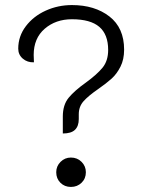

<svg xmlns="http://www.w3.org/2000/svg" viewBox="-20 -729 562 758"><path d="M228 -269Q228 -315 251 -343Q274 -371 319 -403Q363 -435 385 -462Q407 -489 407 -532Q407 -593 372 -623Q337 -653 264 -653Q200 -653 156.5 -615.5Q113 -578 113 -512Q113 -495 114 -483Q88 -482 70 -497.5Q52 -513 52 -537Q52 -586 82 -625.5Q112 -665 160.5 -687Q209 -709 264 -709Q354 -709 412 -664Q470 -619 470 -533Q470 -494 455.5 -465.5Q441 -437 420.5 -418.5Q400 -400 367 -377Q328 -350 309.5 -329Q291 -308 291 -278V-259Q291 -231 276 -216.5Q261 -202 228 -202ZM202 -49Q202 -73 219 -90Q236 -107 260 -107Q285 -107 302 -90Q319 -73 319 -49Q319 -24 302 -7.5Q285 9 260 9Q235 9 218.5 -7.5Q202 -24 202 -49Z"/></svg>

Font: K2D ExtraLight
Style: Regular
Weight: 275
Designer: Katatrad Aksorn Co.,Ltd.
Foundry: Cadson Demak Co.,Ltd.
Version: Version 1.000; ttfautohint (v1.6)